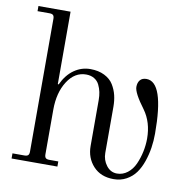

<svg xmlns="http://www.w3.org/2000/svg" viewBox="-81 -791 871 883"><g transform="rotate(10 355.0 -350.0)"><path d="M28 -688V-712H178V-374L182 -373Q204 -420 238.5 -444Q273 -468 314 -468Q352 -468 380 -454Q408 -440 422 -417Q436 -394 442 -369Q448 -344 448 -315V-100Q448 -67 467.5 -41.5Q487 -16 517 -16Q544 -16 566 -33Q588 -50 600.5 -78Q613 -106 619.5 -137Q626 -168 626 -198Q626 -274 587 -328Q536 -396 536 -424Q536 -444 546 -456Q556 -468 576 -468Q658 -468 658 -227Q658 -193 653 -160.5Q648 -128 637 -96Q626 -64 609 -40.5Q592 -17 565.5 -2.5Q539 12 506 12Q446 12 411 -26Q376 -64 376 -120V-334Q376 -354 372.5 -371Q369 -388 361 -404.5Q353 -421 337 -430.5Q321 -440 299 -440Q246 -440 212 -387Q178 -334 178 -254V-46Q178 -34 183 -29Q188 -24 200 -24H242V0H28V-24H84Q96 -24 101 -29Q106 -34 106 -46V-666Q106 -678 101 -683Q96 -688 84 -688Z"/></g></svg>

Font: Old Standard TT
Style: Regular
Weight: 400
Designer: Alexey Kryukov <alexios@thessalonica.org.ru>
Version: Version 2.2